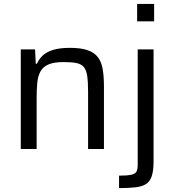

<svg xmlns="http://www.w3.org/2000/svg" viewBox="-20 -763 893 983"><path d="M86.4 0V-510H159.5L163.1 -436.8H169.2Q180 -461.3 199.3 -479.4Q218.7 -497.4 252.4 -507.7Q286.1 -518 338.2 -518Q394.8 -518 429.1 -505.9Q463.4 -493.8 481.6 -469.7Q499.7 -445.7 505.9 -408.2Q512.2 -370.7 512.2 -319.5V0H431V-290.5Q431 -342.7 426.6 -373.5Q422.2 -404.3 409 -419.9Q395.8 -435.4 370.9 -440.3Q345.9 -445.2 305.1 -445.2Q256 -445.2 227.8 -432.9Q199.7 -420.5 186.9 -396.8Q174.1 -373.1 170.9 -339.4Q167.6 -305.7 167.6 -263.5V0ZM682.1 -653.7V-743H769.1V-653.7ZM589.5 200V136.3Q633.7 136.3 653.9 131.3Q674.1 126.3 679.5 114.1Q685 101.9 685 81V-510H766.2V62.8Q766.2 110.3 757.1 138.2Q748.1 166.1 727.6 179.2Q707 192.3 673.1 196.1Q639.2 200 589.5 200Z"/></svg>

Font: Saira Thin
Style: Regular
Weight: 100
Designer: Hector Gatti with collaboration of the Omnibus-Type team
Foundry: Omnibus-Type
Version: Version 1.101